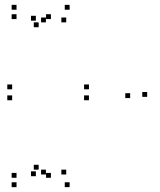

<svg xmlns="http://www.w3.org/2000/svg" viewBox="-20 -760 660 790"><path d="M346 -347.5V-367.5H326V-347.5ZM346 -392.5V-412.5H326V-392.5ZM30 -392.5V-412.5H10V-392.5ZM30 -347.5V-367.5H10V-347.5ZM266.5 10V-10H246.5V10ZM585.5 -361.5V-381.5H565.5V-361.5ZM266.5 -720V-740H246.5V-720ZM48 -720V-740H28V-720ZM48 -681.5V-701.5H28V-681.5ZM139 -648V-668H119V-648ZM127.5 -675V-695H107.5V-675ZM127.5 -35V-55H107.5V-35ZM139 -62V-82H119V-62ZM48 -28.5V-48.5H28V-28.5ZM48 10V-10H28V10ZM189.5 -681.5V-701.5H169.5V-681.5ZM169 -668V-688H149V-668ZM252.5 -668V-688H232.5V-668ZM515.5 -356.5V-376.5H495.5V-356.5ZM252.5 -42V-62H232.5V-42ZM169 -42V-62H149V-42ZM189.5 -28.5V-48.5H169.5V-28.5Z"/></svg>

Font: Monaspace Xenon Dots Var
Style: Regular
Weight: 400
Designer: Riley Cran and the Lettermatic Team
Version: Version 1.100 (Monaspace Xenon Dots)